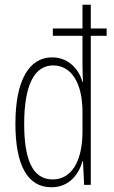

<svg xmlns="http://www.w3.org/2000/svg" viewBox="-20 -780 481 810"><path d="M197 10C273 10 313 -46 328 -100H330L335 0H363V-629H430V-660H363V-760H328V-660H203V-629H328V-504C328 -482 329 -460 330 -434H328C314 -485 271 -538 200 -538C102 -538 45 -440 45 -258C45 -83 96 10 197 10ZM202 -23C117 -23 82 -108 82 -257C82 -419 124 -504 204 -504C283 -504 328 -427 328 -307V-226C328 -101 283 -23 202 -23Z"/></svg>

Font: Noto Sans Bengali ExtraCondensed ExtraLight
Style: Regular
Weight: 200
Width: 2
Designer: Joana Ranito - Universal Thirst; Jelle Bosma - Monotype Design Team
Foundry: Universal Thirst ehf.
Version: Version 3.000